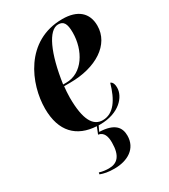

<svg xmlns="http://www.w3.org/2000/svg" viewBox="-192 -638 852 968"><g transform="rotate(-30 234.0 -153.5)"><path d="M231 10C343 10 398 -56 398 -108C398 -133 390 -144 380 -147C356 -62 318 -2 254 -2C199 -2 166 -53 166 -184C166 -198 168 -236 170 -248H205C356 -248 468 -319 468 -429C468 -504 419 -546 331 -546C114 -546 30 -339 30 -198C30 -64 99 3 212 9L196 49C228 54 237 83 237 118C237 196 207 224 159 224C143 224 123 222 104 216L102 226C124 234 146 239 183 239C260 239 322 202 322 127C322 79 296 43 208 40L222 10C225 10 228 10 231 10ZM188 -258H170C194 -426 243 -533 299 -533C330 -533 343 -514 343 -461C343 -357 283 -258 188 -258Z"/></g></svg>

Font: Noto Serif Display Condensed
Style: Bold Italic
Weight: 700
Width: 3
Italic angle: -12°
Designer: Monotype Design Team
Foundry: Monotype Imaging Inc.
Version: Version 2.009